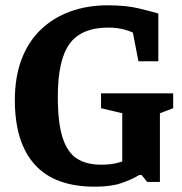

<svg xmlns="http://www.w3.org/2000/svg" viewBox="-20 -686 688 724"><path d="M338 18Q186 18 111 -65.5Q36 -149 36 -308Q36 -395 61 -461.5Q86 -528 133 -573.5Q180 -619 244.5 -642.5Q309 -666 386 -666Q454 -666 500.5 -655Q547 -644 577 -635V-455H502L481 -563Q462 -572 438.5 -577Q415 -582 389 -582Q287 -582 242.5 -521Q198 -460 198 -322Q198 -223 216 -167Q234 -111 270 -88Q306 -65 361 -65Q378 -65 393 -66.5Q408 -68 420 -71Q432 -74 441 -77V-259L361 -278V-334H633V-278L583 -259V0H535L514 -26H505Q477 -9 437.5 4.5Q398 18 338 18Z"/></svg>

Font: Faustina
Style: Bold
Weight: 700
Designer: Alfonso Garcia
Foundry: http://www.omnibus-type.com
Version: Version 1.200